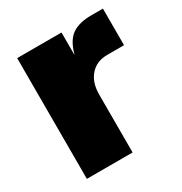

<svg xmlns="http://www.w3.org/2000/svg" viewBox="-128 -613 673 710"><g transform="rotate(-30 208.0 -258.0)"><path d="M42 0V-515.6H231.4V-421.9H232.4Q246.6 -474.1 276.4 -494.9Q306.2 -515.6 359.4 -515.6H408.2V-359.4H336.9Q291 -359.4 264.2 -329.1Q237.3 -298.8 237.3 -247.1V0Z"/></g></svg>

Font: Inter Display Black
Style: Regular
Weight: 900
Designer: Rasmus Andersson
Foundry: rsms
Version: Version 4.000;git-a52131595